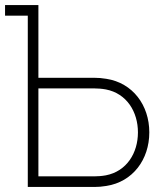

<svg xmlns="http://www.w3.org/2000/svg" viewBox="-30 -740 641 760"><path d="M80 0H345C359 0 373 -1 391 -4C495 -20 561 -108 561 -216C561 -324 495 -412 391 -428C373 -431 359 -432 345 -432H122V-720H-10V-678H80ZM122 -42V-390H345C356 -390 373 -389 389 -386C472 -370 516 -297 516 -216C516 -135 472 -62 389 -46C373 -43 356 -42 345 -42Z"/></svg>

Font: Hauora ExtraLight
Style: Regular
Weight: 200
Designer: Mikhail Sharanda
Foundry: WCYS & Co.
Version: Version 1.010